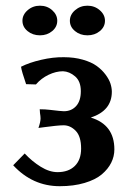

<svg xmlns="http://www.w3.org/2000/svg" viewBox="-20 -638 441 668"><path d="M199.2 -390.1Q221.7 -389.2 241.5 -372.1Q261.2 -355 261.2 -320.8Q261.2 -287.1 244.9 -269Q228.5 -251 202.1 -251Q193.4 -251 152.8 -255.9Q137.2 -257.8 118.2 -257.8Q118.2 -256.8 118.7 -251.5Q119.1 -246.1 119.1 -245.1Q121.1 -233.4 121.1 -226.1Q121.1 -213.9 113.8 -192.9Q115.7 -192.9 134.5 -195.6Q153.3 -198.2 172.4 -200.2Q191.4 -202.1 201.2 -202.1Q224.6 -202.1 243.4 -182.9Q262.2 -163.6 262.2 -121.1Q262.2 -82 240.2 -60.5Q218.3 -39.1 180.2 -39.1Q151.9 -39.1 121.6 -57.9Q91.3 -76.7 65.9 -104L25.9 -63Q93.3 9.8 188 9.8Q236.3 9.8 274.2 -1.5Q312 -12.7 334 -31.2Q356 -49.8 366.9 -71.8Q377.9 -93.8 377.9 -118.2Q377.9 -204.1 295.9 -229Q369.1 -252.9 369.1 -318.8Q369.1 -332 364.3 -347.2Q359.4 -362.3 346.9 -378.9Q334.5 -395.5 316.2 -408.7Q297.9 -421.9 268.1 -430.4Q238.3 -439 202.1 -439Q164.6 -439.5 123.3 -429.9Q82 -420.4 53.2 -405.8Q55.2 -390.1 70.8 -345.2L105 -344.2Q123.5 -365.7 149.2 -377.9Q174.8 -390.1 199.2 -390.1ZM58.1 -565.9Q58.1 -586.9 76.2 -602.5Q94.2 -618.2 119.1 -618.2Q144 -618.2 161.6 -602.5Q179.2 -586.9 179.2 -565.9Q179.2 -544.4 161.6 -529.8Q144 -515.1 119.1 -515.1Q93.8 -515.1 75.9 -529.8Q58.1 -544.4 58.1 -565.9ZM223.1 -565.9Q223.1 -586.9 241.2 -602.5Q259.3 -618.2 284.2 -618.2Q309.1 -618.2 327.1 -602.5Q345.2 -586.9 345.2 -565.9Q345.2 -544.4 327.4 -529.8Q309.6 -515.1 284.2 -515.1Q258.8 -515.1 241 -529.8Q223.1 -544.4 223.1 -565.9Z"/></svg>

Font: Linear Smooth
Style: Bold
Weight: 700
Designer: Philipp H. Poll, Flanker
Foundry: Philipp H. Poll, reworked by Flanker
Version: Version 1.061 | FøM Fix